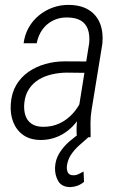

<svg xmlns="http://www.w3.org/2000/svg" viewBox="-20 -559 497 782"><path d="M296.9 -94.7 343.3 -383.8Q346.2 -415.5 338.1 -439Q330.1 -462.4 309.6 -474.9Q289.1 -487.3 255.4 -487.8Q223.1 -488.8 196.5 -475.6Q169.9 -462.4 152.8 -438.7Q135.7 -415 129.4 -382.8H76.2Q80.6 -417.5 96.9 -446.5Q113.3 -475.6 138.7 -496.3Q164.1 -517.1 195.3 -528.3Q226.6 -539.6 261.7 -539.1Q310.1 -538.1 341.6 -518.6Q373 -499 387.2 -463.9Q401.4 -428.7 397 -381.3L353 -111.3Q348.6 -84 348.6 -58.6Q348.6 -33.2 349.1 -6.3L348.6 0H293Q291 -23.9 292.2 -47.4Q293.5 -70.8 296.9 -94.7ZM345.7 -308.6 338.9 -262.2 250 -263.2Q220.2 -262.7 191.2 -256.1Q162.1 -249.5 137.9 -234.9Q113.8 -220.2 98.1 -196.5Q82.5 -172.9 79.1 -140.1Q76.2 -112.3 83 -90.3Q89.8 -68.4 107.4 -55.7Q125 -43 154.3 -42.5Q192.4 -42 223.4 -56.9Q254.4 -71.8 277.8 -98.1Q301.3 -124.5 314.9 -157.7L325.2 -124.5Q314.9 -95.7 297.9 -71Q280.8 -46.4 257.1 -27.6Q233.4 -8.8 205.3 1.2Q177.2 11.2 146 11.2Q102.5 10.7 74.7 -9Q46.9 -28.8 33.9 -61.8Q21 -94.7 23.9 -135.7Q26.9 -179.7 45.9 -212.2Q64.9 -244.6 95.7 -266.1Q126.5 -287.6 164.6 -298.3Q202.6 -309.1 243.7 -309.1ZM311.5 -19.5 338.4 1.5Q320.8 16.6 301.8 33.7Q282.7 50.8 269 71.5Q255.4 92.3 252.4 117.7Q251 131.8 256.1 143.1Q261.2 154.3 277.8 154.8Q289.6 155.3 300 150.1Q310.5 145 320.3 139.6L322.3 181.6Q310.1 191.9 295.7 197.3Q281.2 202.6 266.1 203.1Q231 202.6 217 178.2Q203.1 153.8 204.1 123.5Q205.6 90.8 221.9 64.5Q238.3 38.1 262.5 17.1Q286.6 -3.9 311.5 -19.5Z"/></svg>

Font: Roboto Condensed Light
Style: Italic
Weight: 300
Italic angle: -12°
Designer: Christian Robertson
Foundry: Google
Version: Version 3.0; 2020